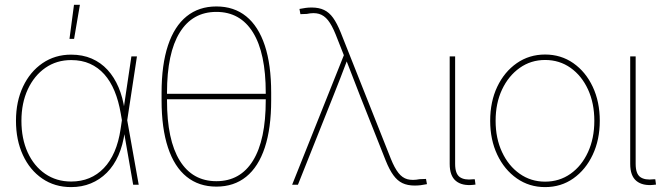

<svg xmlns="http://www.w3.org/2000/svg" viewBox="-20 -762 2741 792"><path d="M273.4 9.8Q205.6 9.8 154.3 -25.4Q103 -60.5 74.5 -122.3Q45.9 -184.1 45.9 -263.7Q45.9 -343.3 75 -404.8Q104 -466.3 155.5 -501.5Q207 -536.6 273.4 -536.6Q320.8 -536.6 358.4 -520.3Q396 -503.9 423.6 -473.9Q451.2 -443.8 469 -401.9Q486.8 -359.9 494.1 -308.1H500L504.4 -268.1L552.2 0H529.3L478 -294.4Q469.2 -345.7 452.4 -386.5Q435.5 -427.2 410.2 -455.6Q384.8 -483.9 351.1 -499Q317.4 -514.2 273.4 -514.2Q213.4 -514.2 167.2 -482.2Q121.1 -450.2 94.7 -393.6Q68.4 -336.9 68.4 -263.7Q68.4 -189.9 94.2 -133.3Q120.1 -76.7 166.5 -44.9Q212.9 -13.2 273.4 -13.2Q314.5 -13.2 348.1 -27.1Q381.8 -41 408.2 -68.4Q434.6 -95.7 452.1 -136.2Q469.7 -176.8 477.5 -230L522 -529.3H544.9L504.4 -263.2L500.5 -218.3H494.6Q487.3 -163.6 468.5 -121.1Q449.7 -78.6 420.7 -49.6Q391.6 -20.5 354.5 -5.4Q317.4 9.8 273.4 9.8ZM266.6 -601.6 285.2 -742.2H309.6L285.6 -601.6Z M872.6 7.8Q800.3 7.8 749.8 -33Q699.2 -73.7 672.9 -153.3Q646.5 -232.9 646.5 -348.1V-379.4Q646.5 -495.1 672.9 -574.5Q699.2 -653.8 749.8 -694.6Q800.3 -735.4 872.6 -735.4Q945.3 -735.4 995.6 -694.6Q1045.9 -653.8 1072.3 -574.5Q1098.6 -495.1 1098.6 -379.4V-348.1Q1098.6 -232.9 1072.3 -153.3Q1045.9 -73.7 995.6 -33Q945.3 7.8 872.6 7.8ZM872.6 -14.6Q971.2 -14.6 1023.7 -99.6Q1076.2 -184.6 1076.2 -348.1V-379.4Q1076.2 -543 1023.7 -627.9Q971.2 -712.9 872.6 -712.9Q773.9 -712.9 721.4 -627.9Q668.9 -543 668.9 -379.4V-348.1Q668.9 -184.6 721.4 -99.6Q773.9 -14.6 872.6 -14.6ZM657.2 -352.5V-375H1087.9V-352.5Z M1185.1 0 1398.4 -534.2 1364.3 -620.6Q1349.1 -658.2 1333 -678.5Q1316.9 -698.7 1295.9 -704.8Q1274.9 -710.9 1245.6 -704.6L1219.2 -703.6L1215.3 -725.1Q1230.5 -728 1241.5 -729.5Q1252.4 -731 1266.1 -731Q1295.4 -731 1316.7 -720.9Q1337.9 -710.9 1354 -688.5Q1370.1 -666 1385.3 -628.4L1592.3 -106.9Q1607.4 -69.3 1623.5 -48.8Q1639.6 -28.3 1660.6 -22.7Q1681.6 -17.1 1710.9 -22.9L1737.3 -23.9L1741.2 -2.4Q1726.1 0.5 1715.1 2Q1704.1 3.4 1690.4 3.4Q1661.1 3.4 1640.1 -6.6Q1619.1 -16.6 1602.8 -39.1Q1586.4 -61.5 1571.3 -99.1L1465.8 -365.2Q1450.7 -403.3 1436.3 -441.4Q1421.9 -479.5 1406.7 -517.6H1413.6Q1398.9 -479.5 1384.5 -441.4Q1370.1 -403.3 1354.5 -365.2L1209 0Z M1932.1 0.5Q1886.2 5.4 1860.6 -15.6Q1835 -36.6 1835 -85.9V-529.3H1857.4V-85.9Q1857.4 -45.4 1876.5 -31.7Q1895.5 -18.1 1931.6 -22.5Q1934.1 -22.5 1935.1 -22.5Q1936 -22.5 1938.5 -22.5L1941.4 -0.5Q1939 -0.5 1936.8 -0.2Q1934.6 0 1932.1 0.5Z M2228.5 9.8Q2163.1 9.8 2111.8 -26.1Q2060.5 -62 2031.2 -123.8Q2002 -185.5 2002 -263.7Q2002 -342.8 2031.2 -404.3Q2060.5 -465.8 2111.8 -501.5Q2163.1 -537.1 2228.5 -537.1Q2293.9 -537.1 2345 -501.5Q2396 -465.8 2425 -404.1Q2454.1 -342.3 2454.1 -263.7Q2454.1 -185.5 2425 -123.8Q2396 -62 2345.2 -26.1Q2294.4 9.8 2228.5 9.8ZM2228.5 -12.7Q2287.6 -12.7 2333.5 -45.2Q2379.4 -77.6 2405.5 -134.5Q2431.6 -191.4 2431.6 -263.7Q2431.6 -336.4 2405.5 -393.1Q2379.4 -449.7 2333.5 -482.2Q2287.6 -514.6 2228.5 -514.6Q2169.9 -514.6 2123.8 -481.9Q2077.6 -449.2 2051 -392.8Q2024.4 -336.4 2024.4 -263.7Q2024.4 -191.4 2051 -134.5Q2077.6 -77.6 2123.8 -45.2Q2169.9 -12.7 2228.5 -12.7Z M2676.8 0.5Q2630.9 5.4 2605.2 -15.6Q2579.6 -36.6 2579.6 -85.9V-529.3H2602.1V-85.9Q2602.1 -45.4 2621.1 -31.7Q2640.1 -18.1 2676.3 -22.5Q2678.7 -22.5 2679.7 -22.5Q2680.7 -22.5 2683.1 -22.5L2686 -0.5Q2683.6 -0.5 2681.4 -0.2Q2679.2 0 2676.8 0.5Z"/></svg>

Font: Inter 24pt Thin
Style: Regular
Weight: 250
Designer: Rasmus Andersson
Foundry: rsms
Version: Version 4.001;git-66647c0bb